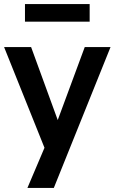

<svg xmlns="http://www.w3.org/2000/svg" viewBox="-20 -734 560 938"><path d="M114 184 213 -49V27L0 -504H132L271 -123H253L394 -504H520L243 184ZM102 -628V-714H418V-628Z"/></svg>

Font: Nunitoga
Style: Bold
Weight: 700
Designer: Vernon Adams
Foundry: Vernon Adams
Version: Version 1.0